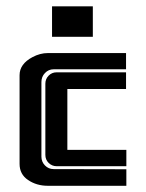

<svg xmlns="http://www.w3.org/2000/svg" viewBox="-20 -598 470 618"><path d="M147.5 -577.6H278.8V-479.5H147.5ZM385.7 -427.2V-375H152.8Q136.2 -375 124.8 -363Q113.3 -351.1 113.3 -334V-93.8Q113.3 -77.1 124.8 -65.4Q136.2 -53.7 152.8 -53.7L386.7 -53.2V0H133.8Q97.7 0 70.3 -18.6Q43 -37.1 43 -70.3V-356Q43 -392.1 84.5 -414.1Q108.9 -427.2 134.3 -427.2ZM162.1 -365.2H385.7V-311.5H196.8V-115.7H386.7V-63H162.6Q147.5 -63 136.7 -73.5Q126 -84 126 -99.6V-328.6Q126 -343.8 136.5 -354.5Q147 -365.2 162.1 -365.2Z"/></svg>

Font: Ebtekar Inline 2
Style: Inline-2
Weight: 500
Designer: Arman Khorramak
Foundry: Arman Khorramak
Version: Version 2.000